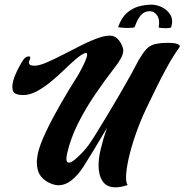

<svg xmlns="http://www.w3.org/2000/svg" viewBox="-20 -781 792 824"><path d="M631 -761Q652 -761 675 -750Q698 -739 711 -717.5Q724 -696 715 -665Q714 -662 707 -661Q700 -660 692 -660Q684 -660 672 -661Q660 -662 661 -664Q667 -696 654.5 -714.5Q642 -733 623 -733Q599 -733 584 -715Q569 -697 558 -665Q557 -663 548.5 -662Q540 -661 529 -661Q516 -661 501 -662.5Q486 -664 487 -665Q501 -705 524.5 -725.5Q548 -746 576 -753.5Q604 -761 631 -761ZM476 23Q438 23 420.5 -3Q403 -29 403 -71Q403 -103 412 -140Q423 -186 439 -232Q408 -179 379 -131.5Q350 -84 337 -64Q316 -31 288.5 -8.5Q261 14 230 14Q223 14 217 12.5Q211 11 204 9Q173 -2 155.5 -24.5Q138 -47 138 -84Q138 -93 139.5 -103.5Q141 -114 143 -125Q152 -162 177 -215Q202 -268 238 -331Q274 -394 316 -460Q319 -465 328 -482Q337 -499 345.5 -518Q354 -537 354 -547Q354 -556 345 -553Q328 -547 305 -527Q282 -507 255 -481Q228 -455 198.5 -430.5Q169 -406 138.5 -389.5Q108 -373 79 -373Q72 -373 64.5 -374Q57 -375 49 -378Q33 -383 33 -408Q33 -431 46.5 -462Q60 -493 79 -523Q90 -539 104 -539Q110 -539 110 -533Q110 -529 107 -523Q104 -517 104 -513Q104 -499 128 -499Q148 -499 180.5 -513Q213 -527 252.5 -547.5Q292 -568 332 -588Q372 -608 406 -619.5Q440 -631 462 -627Q479 -623 491 -607Q503 -591 507 -576Q509 -570 509 -565Q509 -549 498.5 -530Q488 -511 472 -491Q431 -438 389.5 -377.5Q348 -317 315.5 -252.5Q283 -188 268 -122Q265 -109 265 -100Q265 -83 275 -83Q285 -83 300.5 -95.5Q316 -108 333 -126Q350 -144 362 -161Q373 -176 393.5 -209.5Q414 -243 439 -284Q464 -325 488 -366.5Q512 -408 530 -440Q547 -469 558 -491Q569 -513 575 -523Q594 -555 608 -570Q622 -585 641 -590.5Q660 -596 692 -597Q727 -598 741.5 -592Q756 -586 750 -578Q724 -542 698.5 -496Q673 -450 650 -402.5Q627 -355 607 -314Q581 -259 561.5 -202.5Q542 -146 531.5 -98Q521 -50 521 -20Q521 5 528 13Q499 23 476 23Z"/></svg>

Font: Praise
Style: Regular
Weight: 400
Designer: Robert E. Leuschke
Foundry: Robert E. Leuschke
Version: Version 1.100; ttfautohint (v1.8.3)